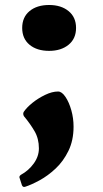

<svg xmlns="http://www.w3.org/2000/svg" viewBox="-20 -533 413 770"><path d="M81 216Q72 219 68 210L59 182Q55 174 64 168Q95 151 115.5 122.5Q136 94 136 62Q136 23 118.5 -7Q101 -37 76 -67Q71 -76 75 -84Q87 -102 110 -120.5Q133 -139 161 -152.5Q189 -166 213 -166Q228 -166 242.5 -144.5Q257 -123 266 -91Q275 -59 275 -25Q275 30 254.5 72Q234 114 203 143Q172 172 139 190Q106 208 81 216ZM177 -329Q128 -329 98.5 -353.5Q69 -378 69 -421Q69 -464 98.5 -488.5Q128 -513 177 -513Q225 -513 255 -488.5Q285 -464 285 -421Q285 -378 255 -353.5Q225 -329 177 -329Z"/></svg>

Font: Hahmlet ExtraBold
Style: Regular
Weight: 800
Designer: Minjoo Ham & Mark Frömberg
Foundry: hypertype
Version: Version 1.002